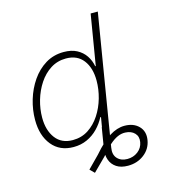

<svg xmlns="http://www.w3.org/2000/svg" viewBox="-132 -833 1005 1138"><g transform="rotate(-15 370.5 -263.5)"><path d="M512.2 201.7Q469.2 201.7 442.1 183.8Q415 166 404.1 135.7Q393.1 105.5 398.9 68.4L419.9 -59.1H464.4L442.9 71.8Q435.5 114.3 457.8 138.2Q480 162.1 518.6 162.1Q555.7 162.1 583.5 140.9Q611.3 119.6 617.2 85Q623 51.3 602.5 30Q582 8.8 545.9 7.3Q522 6.3 498.3 16.8Q474.6 27.3 448.2 50.8Q421.9 74.2 389.6 113.3L311 191.4L284.2 164.6L355.5 92.3Q413.1 25.4 459.7 -3.7Q506.3 -32.7 551.3 -32.7Q606.9 -32.7 638.9 0Q670.9 32.7 662.1 85Q653.3 137.2 611.3 169.4Q569.3 201.7 512.2 201.7ZM229.5 11.2Q145 11.2 97.2 -47.6Q49.3 -106.4 49.3 -202.6Q49.3 -264.6 67.6 -325.7Q85.9 -386.7 120.6 -437.3Q155.3 -487.8 204.8 -518.1Q254.4 -548.3 316.9 -548.3Q363.8 -548.3 397 -530.8Q430.2 -513.2 450 -483.6Q469.7 -454.1 476.1 -418.5H479.5L530.8 -727.5H574.7L454.6 0H411.1L431.2 -118.7H426.8Q408.2 -82.5 379.4 -53Q350.6 -23.4 312.7 -6.1Q274.9 11.2 229.5 11.2ZM235.4 -29.8Q289.1 -29.8 331.1 -57.1Q373 -84.5 402.3 -129.4Q431.6 -174.3 446.8 -228Q461.9 -281.7 461.9 -334.5Q461.9 -412.6 425.3 -460.2Q388.7 -507.8 319.8 -507.8Q267.1 -507.8 225.1 -481Q183.1 -454.1 153.8 -409.7Q124.5 -365.2 108.9 -311.8Q93.3 -258.3 93.3 -204.6Q93.3 -127 129.9 -78.4Q166.5 -29.8 235.4 -29.8Z"/></g></svg>

Font: Inter 17pt ExtraLight
Style: Italic
Weight: 250
Italic angle: -9.3988°
Version: Version 4.001;git-66647c0bb